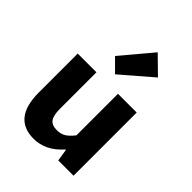

<svg xmlns="http://www.w3.org/2000/svg" viewBox="-233 -934 1066 1066"><g transform="rotate(45 300.0 -401.5)"><path d="M223 12Q62 12 62 -190V-496H209V-209Q209 -158 225 -135.5Q241 -113 281 -113Q310 -113 331.5 -125.5Q353 -138 378 -170V-496H525V0H405L394 -71H390Q317 12 223 12ZM290 -561 218 -633 371 -815 471 -717Z"/></g></svg>

Font: TypoPRO Source Code Pro
Style: Bold
Weight: 700
Monospace: yes
Designer: Paul D. Hunt, Teo Tuominen
Foundry: Adobe Systems Incorporated
Version: Version 2.010;PS 1.0;hotconv 1.0.84;makeotf.lib2.5.63406